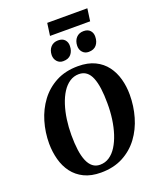

<svg xmlns="http://www.w3.org/2000/svg" viewBox="-196 -1231 1119 1358"><g transform="rotate(-20 363.0 -552.0)"><path d="M325 10.5Q251.5 10.5 199 -15.2Q146.5 -41 113.5 -85Q80.5 -129 65 -186.5Q49.5 -244 49 -307Q49 -392 72.5 -471.5Q96 -551 143.2 -614.5Q190.5 -678 261.5 -715.5Q332.5 -753 427.5 -753Q501.5 -753 554 -727.5Q606.5 -702 639.5 -658Q672.5 -614 688 -557.5Q703.5 -501 703.5 -439Q703.5 -353 680.2 -272.5Q657 -192 609.8 -128.2Q562.5 -64.5 491.5 -27Q420.5 10.5 325 10.5ZM337.5 -44Q376.5 -44 408 -65Q439.5 -86 463 -123.5Q486.5 -161 502.5 -210.2Q518.5 -259.5 526.5 -317Q534.5 -374.5 534 -435.5Q534 -497.5 527.5 -546Q521 -594.5 507.2 -628.5Q493.5 -662.5 470.5 -680.2Q447.5 -698 414 -698Q375.5 -698 344 -677Q312.5 -656 289 -619Q265.5 -582 249.5 -532.8Q233.5 -483.5 225.5 -427Q217.5 -370.5 217.5 -310.5Q217.5 -247.5 224.2 -198Q231 -148.5 245.5 -114.2Q260 -80 282.8 -62Q305.5 -44 337.5 -44ZM343 -821.5Q315 -821.5 297.5 -841Q280 -860.5 280 -889.5Q281 -927 302 -949.8Q323 -972.5 358 -972.5Q391 -972.5 407.8 -953.5Q424.5 -934.5 423.5 -907Q423 -869.5 403 -845.5Q383 -821.5 343 -821.5ZM534.5 -821.5Q506.5 -821.5 489 -841Q471.5 -860.5 472 -889.5Q473 -927 493.8 -949.8Q514.5 -972.5 549.5 -972.5Q582 -972.5 598.8 -953.5Q615.5 -934.5 614.5 -907Q614 -869.5 594 -845.5Q574 -821.5 534.5 -821.5ZM328.5 -1115H630.5L617.5 -1021.5H315.5Z"/></g></svg>

Font: Merriweather 36pt ExtraBold
Style: Italic
Weight: 800
Italic angle: -7.8°
Version: Version 2.101